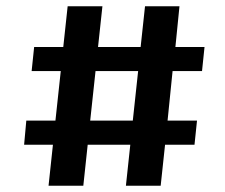

<svg xmlns="http://www.w3.org/2000/svg" viewBox="-20 -626 718 613"><path d="M135 -33 149 -164H57L64 -241H157L174 -399H81L89 -476H182L196 -606H307L293 -476H429L443 -606H553L540 -476H633L625 -399H531L515 -241H609L601 -164H507L493 -33H382L396 -164H260L246 -33ZM268 -241H404L421 -399H285Z"/></svg>

Font: Karla ExtraLight
Style: Bold
Weight: 700
Version: Version 2.001